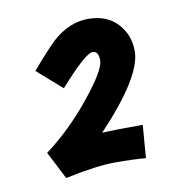

<svg xmlns="http://www.w3.org/2000/svg" viewBox="-55 -692 475 506"><g transform="rotate(-10 182.0 -438.5)"><path d="M319 -535Q319 -467 197 -338Q231 -340 306 -340L299 -252Q266 -255 217 -255Q168 -255 83 -237L45 -311Q111 -360 168 -430.5Q225 -501 225 -526.5Q225 -552 209 -552Q190 -552 118 -471L52 -529Q93 -577 117 -600Q162 -640 212 -640Q262 -640 290.5 -609.5Q319 -579 319 -535Z"/></g></svg>

Font: Boogaloo
Style: Regular
Weight: 400
Designer: John Vargas Beltran
Foundry: John Vargas Beltran
Version: Version 1.002